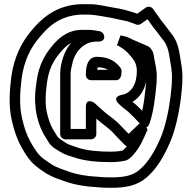

<svg xmlns="http://www.w3.org/2000/svg" viewBox="-20 -746 918 919"><path d="M635 -406C635 -340.7 607.2 -299.5 561.7 -291.6C561.7 -291.6 513.8 -283.9 548.3 -249.3C564.5 -233.2 579.1 -222.9 592.8 -212C599.8 -205.6 606.8 -198.9 614.3 -191.3L623.1 -182.5C636.8 -168.1 645.9 -158.5 654.7 -149C654.7 -149 682.1 -114.3 696.7 -158.1C715.4 -214 722.1 -275 727.8 -332.2C729.4 -345 730 -357.3 730 -369.3C732.1 -409.6 723.4 -437.2 717.7 -469.6C716 -482.9 714.9 -489.8 711 -498.8C707.3 -507.5 696.7 -521.2 688 -524.9L635 -547.9C634.5 -548.1 633.8 -548.4 633.4 -548.5C607.3 -557.9 598.8 -569 565.1 -574.7C562.4 -575.1 559.7 -575.8 556.9 -576.7C556 -577 540.7 -529.5 539.7 -529.8C554.6 -523.8 582.2 -504.2 592.2 -492.6C617.5 -464.1 635 -446.3 635 -406ZM679.7 -355.4C679.3 -349.2 678.9 -343.9 678.2 -337.8C673.9 -295.1 669.5 -254.8 660.7 -215.6C660.2 -216.1 659.9 -216.4 658.9 -217.4L649.7 -226.7C637.7 -238.7 627.2 -248.6 614.5 -258.5C648.7 -279.1 670.3 -313.8 679.7 -355.4ZM654.5 -631.6 686.1 -654.1 713.2 -616C717.9 -609.3 721.3 -605.5 724.7 -601.9C737.5 -584 753.1 -565.2 765 -549.1C776.5 -533.9 785.4 -511.4 790.3 -480.2C796.7 -436.7 804.4 -408.7 803 -369.4C803 -337.6 799.1 -313.7 796.1 -281.7C787.7 -214.6 770.2 -135.6 748.1 -84.9C721.8 -24.4 692.1 28 649.6 65.1C615.7 94.3 578.8 103 509 103C492.3 103 476 102.4 460 101.1L410.4 97.1C372.4 92.7 347.7 87.7 316.8 78.2C283.3 66.6 254.5 56.8 231.3 43.8C219.7 35.8 208.3 28.1 194.2 18.4C163.6 -3 147.2 -29 125.9 -67.1C106.4 -102.4 96.4 -133.9 85.4 -180.6C71.6 -241 75.6 -306.9 83.8 -372.7C95.8 -456.8 126.4 -518.2 171.1 -569.8C214.1 -621.5 258.7 -659 332.4 -672.4C346.3 -674.8 359.4 -676 371 -676H408.4C444.6 -674.2 479.1 -665.5 514.6 -660.4C537 -655.5 559.6 -649.8 583.2 -645.5C596.6 -642.5 610.6 -636.5 625.9 -631.3C634.7 -625.8 646.1 -625.6 654.5 -631.6ZM636.9 -680.5C605.1 -691.8 561.4 -704.2 522.5 -709.7C489.1 -714.5 451.6 -726 409 -726H371C355.9 -726 340.4 -724.5 323.6 -721.6C235.2 -705.5 178.9 -657.3 132.9 -602.2C83 -544.4 47.6 -473 34.2 -379.3C25.6 -310.7 20.5 -239.8 36.6 -169.3C48.1 -120.7 59.7 -83.6 82.1 -42.9C103.9 -4 124.9 31 165.8 59.6C181.5 70.3 193.4 79.7 205.6 86.7C235.6 103.8 267.9 114.2 301.2 125.8C337 136.8 365.2 142.2 405.6 146.9L456 150.9C473.4 152.3 491 153 509 153C582.2 153 635.7 143.1 682.4 102.9C733.9 57.8 766.6 -2 793.9 -65C819.5 -123.5 837 -205.8 845.9 -276.3C848.7 -307.8 852.9 -331.7 853 -368.5C854.5 -414.3 845.6 -447.7 839.7 -487.8C833.9 -524.6 822.9 -555.4 805 -578.9C792.3 -596.4 774.4 -618.2 764.5 -632.3C761.5 -636.5 757.2 -640.3 754.6 -644.2L712.4 -703.5C705.1 -713.7 689.1 -717.6 677.5 -709.4ZM439.6 -246.2C435.7 -250.1 430.1 -254.9 427.2 -256.4C427.2 -256.4 391 -278.4 391 -234V-129H318V-393C318 -412.3 324.5 -432 329.3 -454.8C343 -498 369.4 -526.8 406.5 -541.5C416 -544.6 427.1 -546.4 437.6 -547H452C491.3 -547 483.4 -591.7 456.5 -596.6C438.7 -599.8 424.5 -603 404 -603H373C300.2 -603 257.5 -560 227.7 -523.9C192.3 -481.4 166.6 -432.2 156.2 -363.5C151.3 -325.8 144.6 -290.2 149.1 -244.1C152.1 -191 169 -140.2 189.3 -103.6C198.4 -88.1 206.5 -75.1 213.9 -63.6C228.1 -40.8 256.6 -26.4 269.9 -18.7C292.4 -4.1 319.1 2 339.1 8.7C388.9 25.3 450.6 30 510 30C535.4 30 561 27.5 582.1 22.3C583.8 21.8 585.9 21 587.2 20.4C608.3 9.8 621 -8.5 630.5 -20.4C652.1 -47.3 667.5 -82.4 680.7 -113.5L686.4 -124.8C686.4 -124.8 667.6 -174 646.7 -154.1L595.8 -105.4C584.4 -117.4 572 -130.3 561.2 -141.1C538 -167.4 510.3 -186.4 486.8 -204.4C470.3 -218.6 452.8 -234.8 439.6 -246.2ZM320.6 -540.7C303.4 -521 289.6 -495.9 281.1 -468.4C275.4 -449.7 268 -423.5 268 -393V-104C268 -93.3 277.9 -79 293 -79H416C426.7 -79 441 -88.9 441 -104V-178C468.5 -153.6 503.3 -131.4 524.2 -107.5C540.5 -88.9 559.1 -71.2 577 -52.6C578.8 -50.8 582.6 -47.9 587.2 -46.2C579.8 -37.2 572.9 -29.5 566.8 -25.5C552.1 -22.2 530.5 -20 510 -20C453.4 -20 395.7 -25.1 354.9 -38.7C332.6 -46.2 307.9 -53.5 296.9 -60.8C284.5 -69.1 259.7 -84.6 256.1 -90.4C248.6 -102 242 -112.7 232.7 -128.4C217.1 -156.7 201.2 -204.7 199 -247.3C196.8 -287.6 200.5 -316.5 205.8 -356.5C214.6 -415.6 235.2 -454.8 266.3 -492.1C282.8 -512.2 299.4 -529.5 320.6 -540.7ZM562 -406C562 -411.4 559.8 -417.2 557 -421C532.3 -454 498.9 -474 443 -474C390.3 -474 391 -402.7 391 -393V-387C391 -373.4 402.4 -362 416 -362L535 -362C556.7 -362 562 -384.1 562 -406ZM444.5 -412C445.2 -414.9 446.8 -420.1 448.4 -423.9C471.2 -423.3 485 -419.1 496 -412Z"/></svg>

Font: Tape
Style: Regular
Weight: 500
Foundry: Cannot Into Space Fonts
Version: Version 0.97